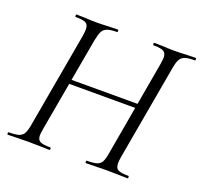

<svg xmlns="http://www.w3.org/2000/svg" viewBox="-111 -752 925 879"><g transform="rotate(20 351.0 -312.5)"><path d="M11 -12Q43 -12 59.5 -17Q76 -22 84 -36.5Q92 -51 97 -81L179 -544Q182 -564 182 -575Q182 -598 168.5 -605.5Q155 -613 118 -613Q116 -613 116 -619Q116 -625 118 -625L160 -624Q196 -622 218 -622Q241 -622 279 -624L321 -625Q323 -625 323 -619Q323 -613 321 -613Q289 -613 273 -607Q257 -601 249.5 -587Q242 -573 236 -542L154 -81Q150 -55 150 -48Q150 -27 163.5 -19.5Q177 -12 214 -12Q217 -12 217 -6Q217 0 214 0Q188 0 172 -1L111 -2L52 -1Q37 0 11 0Q8 0 8 -6Q8 -12 11 -12ZM165 -336H548L545 -315H162ZM391 -12Q424 -12 440 -17Q456 -22 463.5 -36Q471 -50 476 -81L557 -542Q561 -568 561 -575Q561 -597 547.5 -605Q534 -613 498 -613Q495 -613 495 -619Q495 -625 498 -625L539 -624Q575 -622 598 -622Q620 -622 658 -624L700 -625Q702 -625 702 -619Q702 -613 700 -613Q668 -613 652 -607.5Q636 -602 628 -588Q620 -574 615 -544L533 -81Q530 -63 530 -50Q530 -27 543.5 -19.5Q557 -12 594 -12Q597 -12 597 -6Q597 0 594 0Q569 0 554 -1L494 -2L434 -1Q418 0 391 0Q389 0 389 -6Q389 -12 391 -12Z"/></g></svg>

Font: Cormorant Infant
Style: Italic
Weight: 400
Italic angle: -10°
Designer: Christian Thalmann (Catharsis Fonts)
Foundry: Catharsis Fonts
Version: Version 4.000